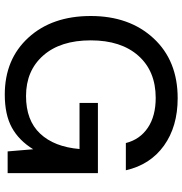

<svg xmlns="http://www.w3.org/2000/svg" viewBox="0 -752 764 804"><g transform="rotate(90 382.0 -350.0)"><path d="M376 12Q228 12 137.5 -87Q47 -186 47 -348Q47 -510 140.5 -611Q234 -712 391 -712Q510 -712 590 -654.5Q670 -597 693 -495H579Q564 -554 515 -587Q466 -620 390 -620Q278 -620 213.5 -547.5Q149 -475 149 -348Q149 -221 212.5 -149Q276 -77 382 -77Q484 -77 539.5 -136Q595 -195 604 -301H411V-378H705V0H614L605 -107Q568 -47 514 -17.5Q460 12 376 12Z"/></g></svg>

Font: AWOL-DM Medium
Style: Regular
Weight: 500
Designer: Colophon Foundry, Jonny Pinhorn, Mikhail Sharanda
Foundry: Colophon Foundry
Version: Version 1.000;Glyphs 3.2.3 (3260)